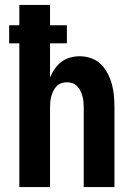

<svg xmlns="http://www.w3.org/2000/svg" viewBox="-20 -755 540 775"><path d="M58 0V-580H17V-653H58V-735H182V-653H250V-580H182V-442Q189 -460 200.5 -476.5Q212 -493 227.5 -505Q243 -517 262.5 -522.5Q282 -528 302 -528Q325 -528 348 -520Q371 -512 387.5 -495.5Q404 -479 415 -457.5Q426 -436 432 -413.5Q438 -391 440 -367.5Q442 -344 442 -320V0H318V-320Q318 -332 317 -343.5Q316 -355 313 -366Q310 -377 305 -387.5Q300 -398 292 -406.5Q284 -415 273 -419Q262 -423 250 -423Q238 -423 227 -419Q216 -415 208 -406.5Q200 -398 195 -387.5Q190 -377 187 -366Q184 -355 183 -343.5Q182 -332 182 -320V0Z"/></svg>

Font: Iosevka SS18 Extrabold
Style: Regular
Weight: 800
Monospace: yes
Designer: Belleve Invis
Foundry: Belleve Invis
Version: Version 25.1.1; ttfautohint (v1.8.4)